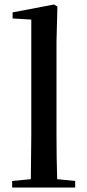

<svg xmlns="http://www.w3.org/2000/svg" viewBox="-20 -833 386 853"><path d="M116 0H314V-29L234 -37C232 -98 231 -172 231 -232V-647L235 -804L220 -813L36 -778V-751L119 -746V-232L117 -37L34 -29V0Z"/></svg>

Font: Noto Serif CJK KR SemiBold
Style: Regular
Weight: 600
Designer: Ryoko NISHIZUKA 西塚涼子 (kana & ideographs); Frank Grießhammer (Latin, Greek & Cyrillic); Wenlong ZHANG 张文龙 (bopomofo); San
Foundry: Adobe
Version: Version 2.001;hotconv 1.1.0;makeotfexe 2.6.0